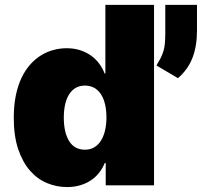

<svg xmlns="http://www.w3.org/2000/svg" viewBox="-20 -747 814 774"><path d="M250 7.1Q208.5 7.1 169.7 -8.9Q131 -24.9 101.2 -58.8Q71.4 -92.7 53.4 -145.6Q35.5 -198.5 35.5 -272.7Q35.5 -322.4 43.9 -362.6Q52.2 -402.7 67.1 -433.8Q82 -464.8 102.3 -487.4Q122.5 -509.9 146.1 -524.3Q169.7 -538.7 195.8 -545.6Q221.9 -552.6 248.6 -552.6Q278.4 -552.6 303.1 -544.6Q327.8 -536.6 347.1 -522.7Q366.5 -508.9 380.1 -490.2Q393.8 -471.6 402 -450.3H404.8V-727.3H600.9V0H406.2V-89.5H402Q393.8 -68.9 380.1 -51.3Q366.5 -33.7 347.5 -20.8Q328.5 -7.8 304.2 -0.4Q279.8 7.1 250 7.1ZM322.4 -143.5Q344.5 -143.5 360.8 -153.6Q377.1 -163.7 387.8 -181.3Q398.4 -198.9 403.8 -222.5Q409.1 -246.1 409.1 -272.7Q409.1 -301.5 403.8 -325.3Q398.4 -349.1 387.6 -366.1Q376.8 -383.2 360.4 -392.6Q344.1 -402 322.4 -402Q301.1 -402 285.2 -392.8Q269.2 -383.5 258.5 -366.5Q247.9 -349.4 242.5 -325.6Q237.2 -301.8 237.2 -272.7Q237.2 -213.8 258.5 -178.6Q280.2 -143.5 322.4 -143.5ZM697.4 -431.8 610.8 -483Q613.3 -487.6 615.4 -491.5Q617.5 -495.4 619.7 -498.9Q625.7 -508.2 630.5 -519Q635.3 -529.8 639.2 -541.9Q646.3 -565 646.3 -611.5V-727.3H774.1V-623.6Q774.1 -561.1 755.9 -513.8Q737.6 -466.6 697.4 -431.8Z"/></svg>

Font: Linik Sans Black
Style: Regular
Weight: 900
Designer: Fonts by Rasmus Andersson / Changes by Cristiano Sobral with parts from Marc Monis
Foundry: rsms
Version: Version 3.020; ttfautohint (v1.6)